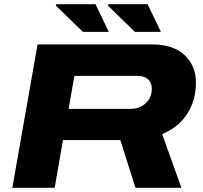

<svg xmlns="http://www.w3.org/2000/svg" viewBox="-20 -901 973 921"><path d="M377.9 -748 248 -874 250 -880.9H438L502 -748ZM627 -748 498 -874 500 -880.9H688L752 -748ZM39.1 0 160.2 -688H707Q811.5 -688 865.7 -636.5Q919.9 -585 919.9 -503.9Q919.9 -421.4 878.4 -355.7Q836.9 -290 757.8 -257.8L850.1 0H629.9L557.1 -229H282.2L242.2 0ZM309.1 -378.9H608.9Q649.9 -378.9 679 -405.8Q708 -432.6 708 -475.1Q708 -504.9 689.9 -521Q671.9 -537.1 639.2 -537.1H336.9Z"/></svg>

Font: Archivo Expanded ExtraBold
Style: Italic
Weight: 800
Width: 7
Italic angle: -10°
Designer: Hector Gatti
Foundry: Omnibus-Type
Version: Version 2.001